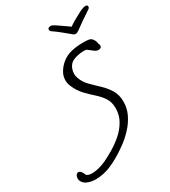

<svg xmlns="http://www.w3.org/2000/svg" viewBox="-217 -906 962 1087"><g transform="rotate(-30 264.0 -363.0)"><path d="M82 77Q51 77 25.5 65.5Q0 54 -6 27Q-6 10 0 1Q6 -8 14 -8Q32 -8 43 22Q49 37 83 37Q100 37 123 31.5Q146 26 171 15Q198 2 233.5 -18.5Q269 -39 302.5 -67.5Q336 -96 358 -133.5Q380 -171 380 -217Q380 -256 362.5 -283Q345 -310 318.5 -333.5Q292 -357 265 -385Q238 -413 220 -455Q216 -465 214 -475Q212 -485 212 -494Q212 -523 227.5 -548Q243 -573 264 -590Q293 -614 329 -622Q365 -630 402 -630Q410 -630 418 -630Q426 -630 433 -629Q454 -628 463.5 -616Q473 -604 475.5 -592.5Q478 -581 478 -580Q482 -573 482 -567Q482 -550 461 -550Q449 -550 438 -558L405 -583Q401 -586 395 -586.5Q389 -587 381 -587Q362 -587 337 -580.5Q312 -574 299 -563Q286 -551 279.5 -534.5Q273 -518 273 -501Q273 -487 278 -474Q289 -441 314.5 -415Q340 -389 368.5 -362.5Q397 -336 417 -303.5Q437 -271 437 -227Q437 -183 418 -144Q399 -105 368.5 -72.5Q338 -40 303 -14.5Q268 11 236 29Q204 47 182 56Q162 65 135 71Q108 77 82 77ZM521 -803Q534 -803 534 -791Q534 -788 531.5 -783.5Q529 -779 520 -774Q498 -760 469.5 -740Q441 -720 416 -702Q404 -693 395 -693Q385 -693 376 -702Q354 -720 329.5 -740Q305 -760 284 -774Q277 -779 275 -784Q273 -789 274 -791Q274 -796 279 -799.5Q284 -803 289 -803Q291 -803 297 -803Q303 -803 320 -792Q330 -786 350 -771.5Q370 -757 395 -740Q411 -752 429.5 -762.5Q448 -773 462.5 -780.5Q477 -788 480 -790Q488 -794 499.5 -798.5Q511 -803 521 -803Z"/></g></svg>

Font: Grape Nuts
Style: Regular
Weight: 400
Designer: Robert E. Leuschke
Foundry: Robert E. Leuschke
Version: Version 1.010; ttfautohint (v1.8.3)